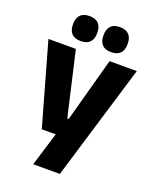

<svg xmlns="http://www.w3.org/2000/svg" viewBox="-156 -774 838 1036"><g transform="rotate(20 263.0 -256.0)"><path d="M252 -122.5H332L250 -87L360.5 -491.5H517L316.5 172H163.5L240 -78L312 -21H142.5L9.5 -491.5H167ZM176 -540Q141.5 -540 124.2 -558.2Q107 -576.5 107 -609.5V-613.5Q107 -647 124.2 -665.2Q141.5 -683.5 176 -683.5Q211.5 -683.5 228.8 -665.2Q246 -647 246 -613.5V-609.5Q246 -576.5 228.8 -558.2Q211.5 -540 176 -540ZM351 -540Q316 -540 299 -558.2Q282 -576.5 282 -609.5V-613.5Q282 -647 299 -665.2Q316 -683.5 351 -683.5Q386 -683.5 403.2 -665.2Q420.5 -647 420.5 -613.5V-609.5Q420.5 -576.5 403.2 -558.2Q386 -540 351 -540Z"/></g></svg>

Font: Anek Kannada Medium
Style: Bold
Weight: 700
Version: Version 1.003